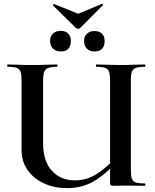

<svg xmlns="http://www.w3.org/2000/svg" viewBox="-20 -957 798 989"><path d="M547 -542Q547 -571 542.2 -586Q537.5 -601 522.4 -607Q507.3 -613 476.4 -613Q474 -613 474 -619Q474 -625 476 -625Q502 -625 533.5 -623.5Q565 -622 599 -622Q635 -622 667.5 -623.5Q700 -625 726 -625Q729 -625 729 -619Q729 -613 726 -613Q695.9 -613 680.4 -607.5Q665 -602 659.5 -587.5Q654 -573 654 -544V-81Q654 -52 659.2 -37Q664.5 -22 680.2 -17Q696 -12 726 -12Q729 -12 729 -6Q729 0 726 0Q704.3 0 683.1 -0.5Q662 -1 637 -1Q615 -1 600.5 -0.5Q586 0 566 0Q554 0 550.5 -3Q547 -6 547 -19ZM606 -149Q536 -69 472 -28.5Q408 12 325 12Q260 12 207 -12Q154 -36 122.5 -80.5Q91 -125 91 -186V-544Q91 -573 85.9 -587.5Q80.8 -602 65.9 -607.5Q51 -613 20 -613Q17 -613 17 -619Q17 -625 20.3 -625Q45.6 -625 78 -623.5Q110.5 -622 145.6 -622Q184.1 -622 216.6 -623.5Q249 -625 274 -625Q276 -625 276 -619Q276 -613 273.7 -613Q244 -613 228.4 -607Q212.7 -601 207.4 -586Q202 -571 202 -542V-221Q202 -126 247.5 -77Q293 -28 366 -28Q426 -28 478.5 -61Q531 -94 592 -161ZM371 -813 253 -929Q251 -931 254.5 -934Q258 -937 259 -936L383 -886L505 -937Q507 -938 509.5 -935.5Q512 -933 510 -930L393 -813Q389 -809 382.5 -809Q376 -809 371 -813ZM293 -692Q268 -692 253 -706.5Q238 -721 238 -747.1Q238 -770.5 253 -784.2Q268 -798 293 -798Q317.6 -798 331.3 -784.2Q345 -770.4 345 -747Q345 -692 293 -692ZM467 -692Q442 -692 427.5 -706.5Q413 -721 413 -746.8Q413 -769.9 427.7 -783.4Q442.5 -797 466.6 -797Q492 -797 505.5 -783.5Q519 -770 519 -747Q519 -692 467 -692Z"/></svg>

Font: Cormorant Infant Light
Style: Regular
Weight: 300
Designer: Christian Thalmann (Catharsis Fonts)
Foundry: Catharsis Fonts
Version: Version 4.001